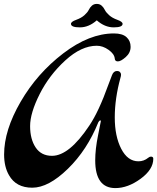

<svg xmlns="http://www.w3.org/2000/svg" viewBox="-20 -916 804 982"><path d="M475 -812Q434 -776 388.5 -776Q343 -776 343 -794Q343 -805 369.5 -814.5Q396 -824 412 -838.5Q428 -853 434 -865.5Q440 -878 450 -887Q460 -896 475 -896Q490 -896 500 -887Q510 -878 516 -865.5Q522 -853 538 -838.5Q554 -824 580.5 -814.5Q607 -805 607 -794Q607 -776 561.5 -776Q516 -776 475 -812ZM563 -745Q437 -745 303.5 -643Q170 -541 85.5 -395.5Q1 -250 1 -126Q1 -63 26 -20Q62 44 145 44Q228 44 327 -52.5Q426 -149 483 -291Q488 -300 493 -300Q496 -300 496 -297.5Q496 -295 481.5 -224Q467 -153 467 -96Q467 46 570 46Q634 46 699 -1.5Q764 -49 764 -104Q764 -115 752 -115Q745 -115 738 -109Q716 -91 688 -91Q633 -91 600 -155Q567 -219 567 -315.5Q567 -412 596 -518Q599 -527 599 -534.5Q599 -542 593.5 -547.5Q588 -553 579 -553Q561 -553 553 -532Q552 -531 534 -482Q485 -345 437 -274Q334 -119 246 -119Q191 -119 162.5 -161.5Q134 -204 134 -271Q134 -338 183 -435Q232 -532 314 -607Q396 -682 475 -682Q506 -682 535.5 -661Q565 -640 567 -616Q568 -602 583 -602Q598 -602 623 -624Q648 -646 648 -676.5Q648 -707 627 -726Q606 -745 563 -745Z"/></svg>

Font: Dr Sugiyama
Style: Regular
Weight: 400
Designer: Alejandro Paul
Foundry: Alejandro Paul
Version: Version 1.000